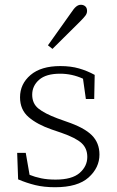

<svg xmlns="http://www.w3.org/2000/svg" viewBox="-20 -772 490 805"><path d="M211 13Q164 13 127.5 4Q91 -5 56 -20L52 -131H88L104 -39Q126 -30 152.5 -24.5Q179 -19 213 -19Q282 -19 314 -47Q346 -75 346 -114Q346 -150 322 -172Q298 -194 238 -215L197 -229Q136 -250 100 -281Q64 -312 64 -364Q64 -420 108 -457.5Q152 -495 233 -495Q277 -495 311.5 -485Q346 -475 377 -458L375 -357H340L328 -442Q282 -463 232 -463Q173 -463 144 -437.5Q115 -412 115 -375Q115 -338 141 -317Q167 -296 220 -276L259 -262Q333 -237 365 -205Q397 -173 397 -124Q397 -69 351.5 -28Q306 13 211 13ZM181 -582Q206 -617 230.5 -651.5Q255 -686 277 -717Q290 -737 299.5 -744.5Q309 -752 319 -752Q330 -752 337.5 -745.5Q345 -739 345 -726Q345 -716 338.5 -707Q332 -698 315 -681Q289 -655 259.5 -626Q230 -597 200 -567Z"/></svg>

Font: Source Serif 4 SmText Light
Style: Regular
Weight: 300
Designer: Frank Grießhammer
Foundry: Adobe
Version: Version 4.005;hotconv 1.1.0;makeotfexe 2.6.0